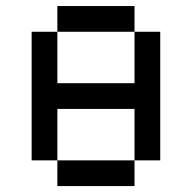

<svg xmlns="http://www.w3.org/2000/svg" viewBox="-20 -628 648 648"><path d="M434 -86.8V-260.4H173.6V-86.8ZM173.6 -520.8V-347.2H434V-520.8ZM434 -86.8V0H173.6V-86.8H86.8V-520.8H173.6V-607.6H434V-520.8H520.8V-86.8Z"/></svg>

Font: 8-bit Operator+ 8
Style: Regular
Weight: 400
Designer: GrandChaos9000
Version: Version 1.3.0 - August 1, 2014